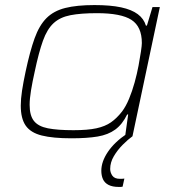

<svg xmlns="http://www.w3.org/2000/svg" viewBox="-20 -538 690 758"><path d="M262 8Q189 8 145 -3Q101 -14 81.5 -42Q62 -70 62 -121Q62 -147 67 -180Q72 -213 81 -255Q98 -335 116.5 -386.5Q135 -438 163.5 -466.5Q192 -495 237.5 -506.5Q283 -518 353 -518Q416 -518 458 -509Q500 -500 524 -482Q548 -464 556 -437H560L582 -510H611L503 0H474L486 -86H482Q463 -47 435 -26.5Q407 -6 365.5 1Q324 8 262 8ZM270 -24Q326 -24 360.5 -31.5Q395 -39 418 -55Q441 -71 462 -98Q477 -118 489.5 -148Q502 -178 511.5 -212.5Q521 -247 527 -279Q533 -311 536.5 -335Q540 -359 540 -368Q540 -433 499 -459.5Q458 -486 363 -486Q299 -486 258 -478Q217 -470 191.5 -446.5Q166 -423 149.5 -377Q133 -331 117 -255Q108 -215 102.5 -181.5Q97 -148 97 -124Q97 -82 114 -60.5Q131 -39 169 -31.5Q207 -24 270 -24ZM449 200Q424 200 408.5 192Q393 184 386.5 169.5Q380 155 380 136Q380 100 406 61.5Q432 23 481 -10L503 0Q486 12 465 33Q444 54 429.5 78.5Q415 103 415 129Q415 143 423.5 155.5Q432 168 454 168Q457 168 460.5 168Q464 168 471 167L464 199Q459 200 456.5 200Q454 200 449 200Z"/></svg>

Font: Saira Expanded Thin
Style: Italic
Weight: 250
Width: 7
Italic angle: -12°
Designer: Hector Gatti with collaboration of the Omnibus-Type team
Foundry: Omnibus-Type
Version: Version 1.101